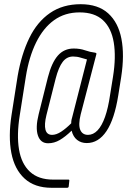

<svg xmlns="http://www.w3.org/2000/svg" viewBox="-20 -709 612 914"><path d="M226 185Q145 185 97 141Q49 97 34 19Q19 -59 35 -162L64 -347Q82 -451 119.5 -528Q157 -605 218 -647Q279 -689 364 -689Q447 -689 495 -645.5Q543 -602 558 -524.5Q573 -447 557 -343L543 -255Q525 -142 487 -85Q449 -28 393 -28Q366 -28 347 -43Q328 -58 321 -87Q291 -58 264.5 -42.5Q238 -27 209 -27Q173 -27 160.5 -64Q148 -101 164 -165L208 -341Q226 -411 255.5 -444.5Q285 -478 331 -478Q361 -478 385 -469.5Q409 -461 434 -458Q437 -457 438.5 -455.5Q440 -454 438 -448L364 -164Q352 -115 362 -91Q372 -67 399 -67Q424 -67 444.5 -88.5Q465 -110 480 -152.5Q495 -195 504 -257L518 -344Q533 -438 521.5 -507Q510 -576 470 -613Q430 -650 359 -650Q289 -650 237.5 -613Q186 -576 152 -507Q118 -438 103 -344L74 -160Q59 -66 70.5 2.5Q82 71 122.5 108.5Q163 146 233 146H306Q311 146 310 152L307 179Q306 185 299 185ZM228 -67Q248 -67 271 -82Q294 -97 319 -122Q319 -131 320.5 -139Q322 -147 325 -156L394 -426Q381 -429 364 -434.5Q347 -440 328 -440Q298 -440 278.5 -414.5Q259 -389 245 -335L201 -161Q190 -116 196.5 -91.5Q203 -67 228 -67Z"/></svg>

Font: Sofia Sans Extra Condensed Light
Style: Italic
Weight: 300
Italic angle: -9°
Version: Version 4.100